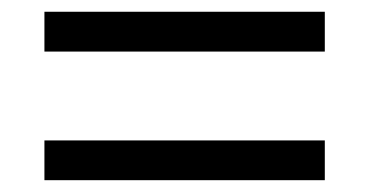

<svg xmlns="http://www.w3.org/2000/svg" viewBox="-20 -515 623 325"><path d="M55.2 -495.1H529.8V-427.7H55.2ZM55.2 -277.3H529.8V-210H55.2Z"/></svg>

Font: AnjaliOldLipi
Style: Regular
Weight: 400
Designer: Kevin & Siji
Foundry: Core : Kevin & Siji
Modification : Hiran Venugopalan
Opentype mlm2 support: Rajeesh Nambiar
New Feature Table : Santhosh
Version: Version 7.1.0+20221109